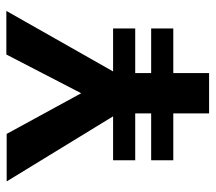

<svg xmlns="http://www.w3.org/2000/svg" viewBox="-56 -606 663 590"><g transform="rotate(-90 275.0 -311.5)"><path d="M345 0H221V-110H77V-178H221V-227H77V-295H212L12 -622H158L283 -393L402 -623H536L350 -295H482V-227H345V-178H482V-110H345Z"/></g></svg>

Font: Inconsolata SemiExpanded ExtraBold
Style: Regular
Weight: 800
Width: 6
Monospace: yes
Designer: Raph Levien, Cyreal, Brenton Simpson
Foundry: Raph Levien, Cyreal, Google
Version: Version 3.001; ttfautohint (v1.8.2.53-6de2)